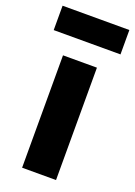

<svg xmlns="http://www.w3.org/2000/svg" viewBox="-169 -793 599 851"><g transform="rotate(20 130.5 -368.0)"><path d="M210 0H50V-530H210ZM-27 -736H288V-621H-27Z"/></g></svg>

Font: Roundo
Style: Bold
Weight: 700
Designer: Namrata Goyal (Gurmukhi), Shiva Nallaperumal (Latin)
Foundry: Indian Type Foundry
Version: Version 1.000;PS 1.0;hotconv 1.0.88;makeotf.lib2.5.647800